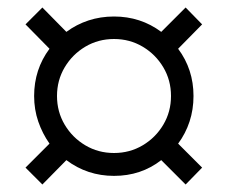

<svg xmlns="http://www.w3.org/2000/svg" viewBox="-20 -580 607 512"><path d="M93 -88 48 -133 112 -197Q93 -224 82 -256Q71 -288 71 -324Q71 -395 112 -450L48 -515L93 -560L157 -495Q184 -515 216 -525.5Q248 -536 284 -536Q355 -536 410 -495L475 -560L519 -515L455 -450Q496 -395 496 -324Q496 -288 485.5 -256Q475 -224 455 -197L519 -133L475 -88L410 -153Q356 -111 284 -111Q213 -111 157 -153ZM284 -172Q326 -172 360.5 -192.5Q395 -213 415.5 -247.5Q436 -282 436 -324Q436 -366 415.5 -400.5Q395 -435 360.5 -455.5Q326 -476 284 -476Q242 -476 207.5 -455.5Q173 -435 152.5 -400.5Q132 -366 132 -324Q132 -282 152.5 -247.5Q173 -213 207.5 -192.5Q242 -172 284 -172Z"/></svg>

Font: Questrial
Style: Regular
Weight: 400
Designer: Joe Prince, Laura Meseguer
Foundry: Joe Prince, Laura Meseguer
Version: Version 2.000; ttfautohint (v1.8.3)